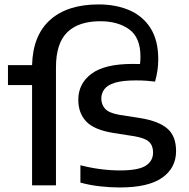

<svg xmlns="http://www.w3.org/2000/svg" viewBox="-20 -838 856 868"><path d="M16 -453.5V-543.5H125Q128.5 -678.5 206.8 -748.2Q285 -818 426 -818Q504.5 -818 565.5 -791.5Q626.5 -765 661 -710Q695.5 -655 695.5 -570Q695.5 -520.5 681 -469Q665 -471 644.2 -472.8Q623.5 -474.5 595 -474.5Q533 -474.5 499 -463.8Q465 -453 451.5 -434.2Q438 -415.5 438 -392.5Q438 -366 454.8 -346.8Q471.5 -327.5 519 -319L615 -304Q697.5 -290.5 736.8 -256.5Q776 -222.5 776 -155Q776 -79 713.5 -34.8Q651 9.5 521.5 9.5Q477 9.5 431.2 4.2Q385.5 -1 343.5 -12.5V-91Q387.5 -79.5 433.2 -73.5Q479 -67.5 522 -67.5Q606 -67.5 639 -89Q672 -110.5 672 -148.5Q672 -179.5 654.2 -196.5Q636.5 -213.5 588 -222L492 -237Q405.5 -251 369.8 -288.8Q334 -326.5 334 -387Q334 -460 393.5 -504.5Q453 -549 579 -549Q594.5 -549 613 -548.5Q615 -566 615 -581.5Q615 -668.5 564.2 -705.2Q513.5 -742 433 -742Q335 -742 284 -692Q233 -642 233 -533.5V0H125V-453.5Z"/></svg>

Font: Encode Sans Expanded Medium
Style: Regular
Weight: 500
Width: 7
Designer: Multiple Designers
Foundry: Impallari Type
Version: Version 3.000; ttfautohint (v1.8.3) -l 8 -r 50 -G 200 -x 14 